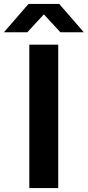

<svg xmlns="http://www.w3.org/2000/svg" viewBox="-91 -956 446 976"><path d="M58 0V-729H205V0ZM-71 -792 54 -936H210L335 -792H216L132 -883L48 -792Z"/></svg>

Font: Mona Sans Expanded SemiBold
Style: Regular
Weight: 600
Width: 7
Designer: Deni Anggara
Foundry: GitHub
Version: Version 2.000